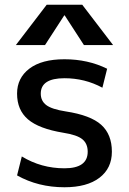

<svg xmlns="http://www.w3.org/2000/svg" viewBox="-20 -780 544 810"><path d="M251 -715 170 -590H47L177 -760H327L457 -590H334L253 -715ZM252 -450Q152 -450 152 -385Q152 -354 175.5 -336.5Q199 -319 257 -310Q362 -294 407 -253.5Q452 -213 452 -140Q452 -70 399.5 -30Q347 10 252 10Q141 10 52 -40L72 -120Q154 -70 252 -70Q350 -70 350 -140Q350 -174 327.5 -192.5Q305 -211 247 -220Q144 -237 98 -276.5Q52 -316 52 -385Q52 -451 104 -490.5Q156 -530 252 -530Q351 -530 432 -490L412 -410Q338 -450 252 -450Z"/></svg>

Font: M PLUS 1p Medium
Style: Regular
Weight: 500
Version: Version 1.062